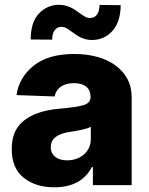

<svg xmlns="http://www.w3.org/2000/svg" viewBox="-20 -780 626 809"><path d="M29.5 -151.3Q29.5 -212 57.2 -247.5Q71 -265.3 89.8 -278.4Q108.7 -291.5 131 -300.4Q153.4 -309.3 179 -314.6Q204.5 -320 232.2 -322.1Q302.2 -328.1 332 -337Q361.5 -346.2 361.5 -370.7V-372.5Q361.5 -400.2 342.9 -415Q324.2 -429.7 291.9 -429.7Q257.5 -429.7 236.5 -415Q215.6 -400.2 209.9 -373.6L49.7 -379.3Q60 -453.5 121.8 -503.2Q182.9 -552.6 293.3 -552.6Q345.5 -552.6 389.7 -540.3Q433.9 -528.1 466.1 -504.8Q498.2 -481.5 516.5 -447.8Q534.8 -414.1 534.8 -370.7V0H371.4V-76H367.2Q322.1 9.2 208.8 9.2Q130.7 9.2 80.3 -30.5Q29.5 -70.7 29.5 -151.3ZM143.8 -722.7Q178.3 -759.2 227.6 -759.9Q242.5 -759.9 255 -756.7Q267.4 -753.6 277.9 -748.6Q288.4 -743.6 297.2 -737.6Q306.1 -731.5 314.3 -725.5Q326 -717 336.8 -710.6Q347.7 -704.2 359.4 -704.2Q379.6 -704.5 389.4 -719.5Q399.1 -734.4 399.5 -759.2L488.6 -758.2Q487.6 -686.8 453.5 -649.5Q418.7 -611.5 367.9 -611.5Q354.8 -611.5 343.8 -614Q332.7 -616.5 322.8 -620.9Q312.9 -625.4 303.4 -631.6Q294 -637.8 283.7 -645.2Q272.4 -653.4 261.9 -660.2Q251.4 -666.9 238.6 -666.9Q221.2 -666.9 210.6 -652.9Q199.9 -638.8 199.9 -612.9L109.4 -613.6Q109.4 -686.1 143.8 -722.7ZM193.9 -159.8Q193.9 -146.3 199 -136Q204.2 -125.7 213.2 -118.6Q222.3 -111.5 234.9 -108Q247.5 -104.4 262.4 -104.4Q282.3 -104.4 300.4 -110.4Q318.5 -116.5 332.4 -128Q346.2 -139.6 354.4 -156.2Q362.6 -172.9 362.6 -193.9V-245.7Q355.5 -241.8 345.2 -238.6Q334.9 -235.4 321.7 -232.6Q308.2 -229.8 295.6 -227.6Q283 -225.5 271 -223.7Q193.9 -211.6 193.9 -159.8Z"/></svg>

Font: Inter P Extra Bold
Style: Regular
Weight: 800
Designer: Rasmus Andersson
Foundry: rsms
Version: Version 3.018;git-588b23468